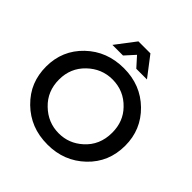

<svg xmlns="http://www.w3.org/2000/svg" viewBox="-231 -1083 1273 1273"><g transform="rotate(45 405.0 -447.0)"><path d="M407 8.5Q324.5 8.5 258.8 -17.8Q193 -44 140 -95.5Q84.5 -150 59 -213.2Q33.5 -276.5 33.5 -351Q33.5 -503 140.8 -605.8Q248 -708.5 407 -708.5Q564 -708.5 670 -604.8Q776 -501 776 -351Q776 -196 668.5 -93.8Q561 8.5 407 8.5ZM406 -97Q501 -97 572 -161Q654 -233 654 -351Q654 -456 586.5 -525Q513.5 -602 406 -602.5Q305 -602.5 230 -530.5Q155 -458.5 155 -351Q155 -241 230 -169.5Q304.5 -97 406 -97ZM567 -763.5H467L405 -832.5L342.5 -763.5H243L348.5 -902H461Z"/></g></svg>

Font: Argentum Novus Medium
Style: Regular
Weight: 500
Designer: Julieta Ulanovsky (font) & Cristiano Sobral (main changes)
Foundry: Julieta Ulanovsky (font) & Cristiano Sobral (main changes)
Version: Version 3.00;November 27, 2020;FontCreator 13.0.0.2655 64-bi